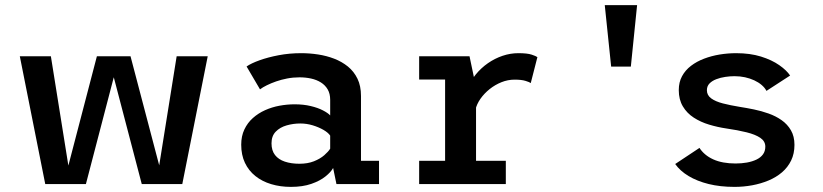

<svg xmlns="http://www.w3.org/2000/svg" viewBox="-20 -720 3218 751"><path d="M534.5 0 403.5 -500H490.5L622 0ZM157 0 57.5 -500H179L259 0ZM228.5 0 359 -500H446.5L316 0ZM591 0 671 -500H792.5L693 0Z M1118 11Q1076 11 1040.5 0.2Q1005 -10.5 978.8 -31.5Q952.5 -52.5 938 -83.2Q923.5 -114 923.5 -154Q923.5 -187.5 935.8 -213.5Q948 -239.5 969 -258.2Q990 -277 1016.8 -289Q1043.5 -301 1073.2 -306.5Q1103 -312 1132.5 -312Q1167 -312 1195.2 -305.2Q1223.5 -298.5 1243.2 -288.2Q1263 -278 1271.5 -268.5V-329.5Q1271.5 -353.5 1261.8 -370.2Q1252 -387 1235.2 -397.5Q1218.5 -408 1196.8 -412.8Q1175 -417.5 1151.5 -417.5Q1126.5 -417.5 1103.2 -413Q1080 -408.5 1060 -401.5Q1040 -394.5 1023.8 -386.5Q1007.5 -378.5 997 -370.5L944.5 -460Q962.5 -472.5 995.2 -484.2Q1028 -496 1070 -504Q1112 -512 1158.5 -512Q1191 -512 1224 -507Q1257 -502 1287 -490.5Q1317 -479 1340.8 -459.8Q1364.5 -440.5 1378.2 -412.2Q1392 -384 1392 -344.5V-91H1462.5V0H1296L1283 -63Q1274.5 -47 1253 -29.8Q1231.5 -12.5 1197.8 -0.8Q1164 11 1118 11ZM1151 -79.5Q1183.5 -79.5 1208 -89.2Q1232.5 -99 1248.5 -113Q1264.5 -127 1271.5 -138.5V-189.5Q1264 -201 1245.5 -211.8Q1227 -222.5 1203.2 -229.8Q1179.5 -237 1154.5 -237Q1127 -237 1101 -229.5Q1075 -222 1058.5 -205Q1042 -188 1042 -159.5Q1042 -131 1055.8 -113.5Q1069.5 -96 1094.2 -87.8Q1119 -79.5 1151 -79.5Z M1619.5 0V-91H1721V-409H1619.5V-500H1816.5L1842 -378.5V-91H1958.5V0ZM1839.5 -290 1796 -310Q1796.5 -343 1808.5 -373.2Q1820.5 -403.5 1841 -428.8Q1861.5 -454 1888.5 -472.8Q1915.5 -491.5 1946 -501.8Q1976.5 -512 2007.5 -512Q2042.5 -512 2059.8 -506.2Q2077 -500.5 2082 -496.5L2056 -395Q2052 -398.5 2036 -403.5Q2020 -408.5 1993 -408.5Q1966.5 -408.5 1941.5 -398.5Q1916.5 -388.5 1895.2 -371.5Q1874 -354.5 1859.2 -333.5Q1844.5 -312.5 1839.5 -290Z M2370.5 -459.5 2345.5 -700H2472L2447.5 -459.5Z M2853 11Q2797 11 2751.8 -0.2Q2706.5 -11.5 2673.2 -31.5Q2640 -51.5 2621 -78.5L2716 -141.5Q2724.5 -128 2738 -116.5Q2751.5 -105 2769.5 -96.8Q2787.5 -88.5 2809.8 -84.5Q2832 -80.5 2857 -80.5Q2880.5 -80.5 2901.5 -84.2Q2922.5 -88 2938.8 -95.8Q2955 -103.5 2964.2 -116Q2973.5 -128.5 2973.5 -146.5Q2973.5 -167.5 2954 -180.8Q2934.5 -194 2900.2 -202.5Q2866 -211 2821 -217.5Q2787 -222.5 2753.8 -232.5Q2720.5 -242.5 2693.8 -259.8Q2667 -277 2651 -303.8Q2635 -330.5 2635 -367.5Q2635 -398.5 2647.8 -422Q2660.5 -445.5 2682.8 -462.5Q2705 -479.5 2734 -490.5Q2763 -501.5 2795.2 -506.8Q2827.5 -512 2859.5 -512Q2914 -512 2956.5 -498.8Q2999 -485.5 3028 -465.2Q3057 -445 3070.5 -424.5L2978 -364.5Q2971.5 -377 2959.2 -387.5Q2947 -398 2930.2 -405.8Q2913.5 -413.5 2894 -417.8Q2874.5 -422 2853 -422Q2835.5 -422 2816.8 -419.2Q2798 -416.5 2781.8 -410.2Q2765.5 -404 2755.2 -393.5Q2745 -383 2745 -367Q2745 -347.5 2761.8 -335.2Q2778.5 -323 2807.5 -315.5Q2836.5 -308 2873.5 -302Q2899.5 -298 2928.8 -292Q2958 -286 2986.2 -276Q3014.5 -266 3037.2 -250Q3060 -234 3073.8 -210.2Q3087.5 -186.5 3087.5 -153.5Q3087.5 -119 3074.5 -92.2Q3061.5 -65.5 3038.8 -46Q3016 -26.5 2986 -14Q2956 -1.5 2922 4.8Q2888 11 2853 11Z"/></svg>

Font: Trispace Thin Medium
Style: Regular
Weight: 500
Version: Version 1.210